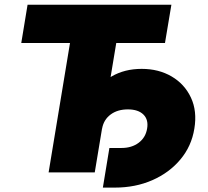

<svg xmlns="http://www.w3.org/2000/svg" viewBox="-20 -748 901 833"><path d="M72.3 -561.5 99.6 -727.5H723.6L695.8 -561.5H484.4L391.1 0H190.9L283.7 -561.5ZM426.3 65.9 454.6 -106H506.8Q551.8 -106 581.8 -128.7Q611.8 -151.4 618.2 -189.9Q625 -228.5 602.3 -251Q579.6 -273.4 534.7 -273.4Q489.7 -273.4 459.7 -251Q429.7 -228.5 422.9 -189.9H323.2Q335.9 -266.1 371.8 -324.7Q407.7 -383.3 464.1 -416.3Q520.5 -449.2 594.7 -449.2Q668.5 -449.2 724.6 -416.3Q780.8 -383.3 808.3 -324.7Q835.9 -266.1 823.2 -189.9Q811 -113.8 762.7 -56.2Q714.4 1.5 640.9 33.7Q567.4 65.9 478.5 65.9Z"/></svg>

Font: Inter 24pt Black
Style: Italic
Weight: 900
Italic angle: -9.3988°
Designer: Rasmus Andersson
Foundry: rsms
Version: Version 4.001;git-66647c0bb